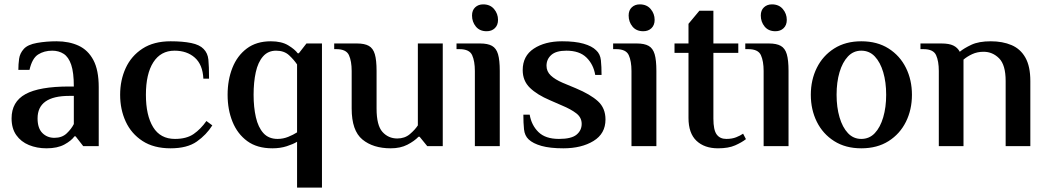

<svg xmlns="http://www.w3.org/2000/svg" viewBox="-20 -669 4797 879"><path d="M193 10Q149 10 112.5 -5Q76 -20 54.5 -50.5Q33 -81 33 -127Q33 -203 96.5 -238Q160 -273 297 -273H318Q318 -337 306 -372.5Q294 -408 271.5 -422.5Q249 -437 219 -437Q182 -437 154.5 -419.5Q127 -402 115 -349H64Q64 -375 67.5 -400Q71 -425 89 -445Q107 -465 149.5 -472.5Q192 -480 239 -480Q296 -480 339.5 -460Q383 -440 407.5 -394Q432 -348 432 -270V0H361L326 -45H321Q307 -25 275 -7.5Q243 10 193 10ZM229 -38Q264 -38 285.5 -58.5Q307 -79 318 -101V-230H297Q152 -230 152 -127Q152 -82 174 -60Q196 -38 229 -38Z M761 10Q684 10 632.5 -23.5Q581 -57 555.5 -112.5Q530 -168 530 -235Q530 -302 555.5 -357.5Q581 -413 632.5 -446.5Q684 -480 761 -480Q817 -480 855.5 -472Q894 -464 912 -445Q931 -426 934 -396Q937 -366 937 -309H911Q908 -373 872 -405Q836 -437 779 -437Q716 -437 682 -384Q648 -331 648 -235Q648 -141 681 -87Q714 -33 781 -33Q834 -33 866.5 -55.5Q899 -78 925 -115L952 -95Q925 -52 881 -21Q837 10 761 10Z M1340 190V-20Q1322 -9 1292.5 0.5Q1263 10 1227 10Q1157 10 1112 -23Q1067 -56 1044.5 -111.5Q1022 -167 1022 -235Q1022 -303 1044 -358.5Q1066 -414 1110 -447Q1154 -480 1220 -480Q1269 -480 1299.5 -461.5Q1330 -443 1343 -425H1348L1383 -470H1454V190ZM1251 -33Q1276 -33 1299.5 -42.5Q1323 -52 1340 -63V-374Q1326 -395 1303.5 -416Q1281 -437 1244 -437Q1207 -437 1184 -410.5Q1161 -384 1151 -338.5Q1141 -293 1141 -235Q1141 -178 1151.5 -132Q1162 -86 1186 -59.5Q1210 -33 1251 -33Z M1769 10Q1688 10 1639 -30.5Q1590 -71 1590 -172V-344Q1590 -389 1577.5 -416.5Q1565 -444 1520 -444H1510V-470H1614Q1649 -470 1668.5 -459Q1688 -448 1696 -421Q1704 -394 1704 -344V-172Q1704 -95 1731 -65Q1758 -35 1799 -35Q1833 -35 1856.5 -55Q1880 -75 1893 -95V-470H2007V0H1936L1901 -43H1896Q1877 -23 1845 -6.5Q1813 10 1769 10Z M2208 -526Q2176 -526 2158.5 -547.5Q2141 -569 2141 -598Q2141 -622 2155.5 -635.5Q2170 -649 2192 -649Q2224 -649 2242 -627.5Q2260 -606 2260 -578Q2260 -554 2245.5 -540Q2231 -526 2208 -526ZM2154 0V-344Q2154 -389 2141.5 -416.5Q2129 -444 2084 -444H2070V-470H2178Q2213 -470 2232.5 -459Q2252 -448 2260 -421Q2268 -394 2268 -344V0Z M2559 10Q2498 10 2459 -1Q2420 -12 2400 -31Q2382 -48 2379 -77Q2376 -106 2376 -144H2405Q2413 -96 2445 -64.5Q2477 -33 2539 -33Q2596 -33 2619.5 -52.5Q2643 -72 2643 -102Q2643 -131 2618.5 -150Q2594 -169 2553 -186L2498 -210Q2439 -235 2406 -267Q2373 -299 2373 -348Q2373 -413 2424 -446.5Q2475 -480 2553 -480Q2613 -480 2651.5 -469Q2690 -458 2709 -439Q2728 -422 2731 -393Q2734 -364 2734 -326H2705Q2697 -374 2665 -405.5Q2633 -437 2573 -437Q2526 -437 2504 -417.5Q2482 -398 2482 -368Q2482 -342 2501.5 -323.5Q2521 -305 2556 -290L2616 -265Q2683 -237 2717.5 -205.5Q2752 -174 2752 -122Q2752 -57 2697 -23.5Q2642 10 2559 10Z M2925 -526Q2893 -526 2875.5 -547.5Q2858 -569 2858 -598Q2858 -622 2872.5 -635.5Q2887 -649 2909 -649Q2941 -649 2959 -627.5Q2977 -606 2977 -578Q2977 -554 2962.5 -540Q2948 -526 2925 -526ZM2871 0V-344Q2871 -389 2858.5 -416.5Q2846 -444 2801 -444H2787V-470H2895Q2930 -470 2949.5 -459Q2969 -448 2977 -421Q2985 -394 2985 -344V0Z M3267 10Q3205 10 3168.5 -24.5Q3132 -59 3132 -129V-427H3068V-470H3132V-560L3182 -620H3246V-470H3360V-427H3246V-126Q3246 -74 3261 -53.5Q3276 -33 3305 -33Q3331 -33 3350 -40.5Q3369 -48 3382 -57L3395 -32Q3376 -17 3345.5 -3.5Q3315 10 3267 10Z M3530 -526Q3498 -526 3480.5 -547.5Q3463 -569 3463 -598Q3463 -622 3477.5 -635.5Q3492 -649 3514 -649Q3546 -649 3564 -627.5Q3582 -606 3582 -578Q3582 -554 3567.5 -540Q3553 -526 3530 -526ZM3476 0V-344Q3476 -389 3463.5 -416.5Q3451 -444 3406 -444H3392V-470H3500Q3535 -470 3554.5 -459Q3574 -448 3582 -421Q3590 -394 3590 -344V0Z M3923 10Q3851 10 3799 -23Q3747 -56 3719.5 -111.5Q3692 -167 3692 -235Q3692 -303 3719.5 -358.5Q3747 -414 3799 -447Q3851 -480 3923 -480Q3996 -480 4048 -447Q4100 -414 4127.5 -358.5Q4155 -303 4155 -235Q4155 -167 4127.5 -111.5Q4100 -56 4048 -23Q3996 10 3923 10ZM3923 -33Q3960 -33 3985 -59.5Q4010 -86 4023.5 -132Q4037 -178 4037 -235Q4037 -293 4023.5 -338.5Q4010 -384 3985 -410.5Q3960 -437 3923 -437Q3887 -437 3862 -410.5Q3837 -384 3823.5 -338.5Q3810 -293 3810 -235Q3810 -178 3823.5 -132Q3837 -86 3862 -59.5Q3887 -33 3923 -33Z M4278 0V-344Q4278 -389 4265.5 -416.5Q4253 -444 4208 -444H4194V-470H4290Q4325 -470 4344.5 -460.5Q4364 -451 4374 -432Q4393 -448 4427 -464Q4461 -480 4516 -480Q4570 -480 4611 -462.5Q4652 -445 4674.5 -405Q4697 -365 4697 -298V0H4584V-298Q4584 -372 4554 -402Q4524 -432 4483 -432Q4454 -432 4430.5 -421Q4407 -410 4391 -396V0Z"/></svg>

Font: El Messiri SemiBold
Style: Regular
Weight: 600
Designer: Mohamed Gaber
Foundry: Kief Type Foundry
Version: Version 2.020; ttfautohint (v1.8.3)